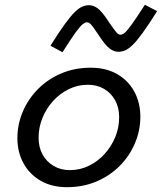

<svg xmlns="http://www.w3.org/2000/svg" viewBox="-20 -761 671 796"><path d="M356 -480.3Q419.3 -480.3 465.5 -453.9Q511.8 -427.5 536.8 -381.3Q561.9 -335.2 561.9 -277Q561.9 -220 539.6 -167.4Q517.4 -114.8 476.7 -73.6Q435.9 -32.5 380.2 -8.7Q324.4 15 258 15Q195 15 149 -11.4Q102.9 -37.8 77.5 -83.9Q52.1 -130.1 52.1 -188.2Q52.1 -245.3 74.4 -297.8Q96.6 -350.4 137.3 -391.6Q178.1 -432.8 233.8 -456.5Q289.6 -480.3 356 -480.3ZM269.5 -55.7Q311.5 -55.7 348.4 -73.6Q385.3 -91.6 413.7 -122.8Q442 -154 458 -193.1Q474 -232.3 474 -275.6Q474 -315 457.3 -345.1Q440.7 -375.2 411.6 -392.4Q382.5 -409.6 344.5 -409.6Q302.5 -409.6 265.6 -391.6Q228.7 -373.7 200.3 -342.5Q172 -311.3 156 -272.1Q140 -233 140 -189.6Q140 -150.3 156.7 -120.2Q173.3 -90 202.8 -72.8Q232.2 -55.7 269.5 -55.7ZM388.2 -616.5Q365.6 -651 357.1 -659.8Q348.5 -668.5 340.1 -668.5Q333.1 -668.5 322.8 -660.6Q312.6 -652.7 293.7 -626.8Q274.7 -600.8 239.1 -544.4L189.2 -571.5Q224.5 -627.8 249 -661.5Q273.5 -695.2 290.7 -711.7Q308 -728.3 321.8 -733.8Q335.6 -739.4 349.6 -739.4Q366.6 -739.4 384.6 -726.8Q402.6 -714.2 431.6 -669.2Q454.9 -635.3 463.1 -626.2Q471.3 -617.1 479.7 -617.1Q487.8 -617.1 497.1 -625Q506.5 -632.9 525.8 -659.4Q545.1 -685.9 580.7 -741.2L631.3 -714.8Q596 -658.5 571.5 -624.8Q547.1 -591.1 529.5 -574.2Q511.8 -557.3 498 -551.8Q484.2 -546.3 470.2 -546.3Q453.2 -546.3 435.2 -559.2Q417.2 -572.1 388.2 -616.5Z"/></svg>

Font: Intel One Mono Light
Style: Italic
Weight: 300
Italic angle: -16°
Monospace: yes
Designer: Fred Shallcrass
Foundry: Frere-Jones Type LLC
Version: Version 1.004